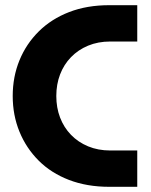

<svg xmlns="http://www.w3.org/2000/svg" viewBox="-20 -720 583 740"><path d="M401 0Q315 0 246 -26.5Q177 -53 129 -101Q81 -149 55 -212.5Q29 -276 29 -350Q29 -424 55 -487.5Q81 -551 129.5 -599Q178 -647 246.5 -673.5Q315 -700 401 -700H509V-560H405Q358 -560 319.5 -544Q281 -528 253.5 -499.5Q226 -471 211.5 -433Q197 -395 197 -350Q197 -305 211.5 -267Q226 -229 253.5 -200.5Q281 -172 319.5 -156Q358 -140 405 -140H509V0Z"/></svg>

Font: MuseoModerno Thin
Style: Bold
Weight: 700
Version: Version 1.003